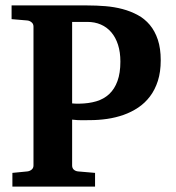

<svg xmlns="http://www.w3.org/2000/svg" viewBox="-20 -691 652 711"><path d="M575.2 -467.8Q575.2 -424.8 564.7 -391.8Q554.2 -358.9 535.6 -334.2Q517.1 -309.6 491.9 -292.7Q466.8 -275.9 437.7 -265.6Q408.7 -255.4 376.7 -250.7Q344.7 -246.1 313 -246.1Q298.8 -246.1 283.2 -245.8Q267.6 -245.6 247.1 -248V-78.1Q247.1 -68.4 253.4 -62.7Q259.8 -57.1 269 -56.2L332 -50.8V0H25.9V-50.8L81.1 -56.2Q89.8 -57.1 96.9 -62.7Q104 -68.4 104 -78.1V-592.8Q104 -602.5 96.9 -608.4Q89.8 -614.3 81.1 -615.2L22.9 -620.1V-670.9H303.2Q336.9 -670.9 370.1 -668.2Q403.3 -665.5 433.6 -657.5Q463.9 -649.4 489.7 -635.5Q515.6 -621.6 534.7 -598.9Q553.7 -576.2 564.5 -543.9Q575.2 -511.7 575.2 -467.8ZM425.8 -462.9Q425.8 -498 417 -525.4Q408.2 -552.7 392.1 -571.5Q376 -590.3 353.5 -600.1Q331.1 -609.9 303.2 -609.9H247.1V-308.1Q252.9 -307.6 256.6 -307.4Q260.3 -307.1 262.7 -307.1H273.9Q308.6 -307.6 336.7 -315.9Q364.7 -324.2 384.5 -342.8Q404.3 -361.3 415 -390.9Q425.8 -420.4 425.8 -462.9Z"/></svg>

Font: Charis SIL Afr
Style: Bold
Weight: 700
Foundry: SIL International
Version: Version 5.000